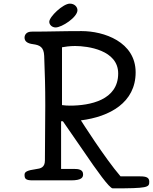

<svg xmlns="http://www.w3.org/2000/svg" viewBox="-20 -992 841 1056"><path d="M406 -936C406 -953 391 -972 364 -972C327 -972 251 -900 251 -872C251 -856 266 -841 286 -841C320 -841 406 -897 406 -936ZM630 -588C630 -441 475 -411 364 -411C351 -411 334 -412 321 -414V-732C335 -735 365 -739 393 -739C462 -739 630 -717 630 -588ZM438 -163C512 -54 582 44 600 44C792 44 801 39 801 8C801 -15 786 -22 751 -22H643C556 -123 425 -330 425 -330C584 -350 726 -428 726 -594C726 -762 551 -821 429 -821C309 -821 260 -818 154 -818C125 -818 115 -800 115 -785C115 -765 130 -753 162 -749C199 -744 221 -733 223 -685C227 -578 229 -519 229 -412C229 -311 227 -209 227 -109C227 -71 203 -65 179 -62C129 -55 115 -47 115 -31C115 -10 120 0 159 0H370C429 0 437 -16 437 -33C437 -60 411 -63 386 -63H316V-325H326Z"/></svg>

Font: Life Savers
Style: ExtraBold
Weight: 800
Designer: Pablo Impallari, Rodrigo Fuenzalida, Brenda Gallo
Foundry: Pablo Impallari, Rodrigo Fuenzalida, Brenda Gallo
Version: Version 3.000